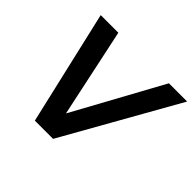

<svg xmlns="http://www.w3.org/2000/svg" viewBox="-160 -905 1109 1109"><g transform="rotate(45 394.5 -350.0)"><path d="M257 0 640 -700H789L394 0ZM245 0 83 -700H227L376 0Z"/></g></svg>

Font: Figtree
Style: Bold Italic
Weight: 700
Italic angle: -9.5°
Foundry: Erik Kennedy
Version: Version 2.001;gftools[0.9.30]